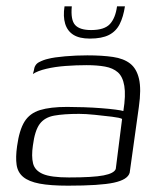

<svg xmlns="http://www.w3.org/2000/svg" viewBox="-20 -580 509 607"><path d="M195 7Q139 7 105 0.5Q71 -6 53.5 -20.5Q36 -35 32.5 -59Q29 -83 34 -118Q41 -169 57.5 -195.5Q74 -222 106.5 -232Q139 -242 192 -242Q217 -242 245.5 -241Q274 -240 300 -238Q326 -236 345 -233.5Q364 -231 370 -229Q378 -279 373 -308.5Q368 -338 352.5 -351.5Q337 -365 312 -369.5Q287 -374 254 -374Q221 -374 187.5 -371.5Q154 -369 126.5 -362.5Q99 -356 84 -346L87 -357Q89 -376 103.5 -383.5Q118 -391 132 -394Q151 -399 186 -402Q221 -405 256 -405Q303 -405 337 -400Q371 -395 391.5 -379Q412 -363 419.5 -330.5Q427 -298 419 -242L390 -34Q384 -12 340 -2.5Q296 7 195 7ZM198 -19Q274 -19 307.5 -25.5Q341 -32 346 -46L366 -204Q359 -208 334 -211Q309 -214 280 -217Q251 -220 230 -220Q182 -220 151.5 -214.5Q121 -209 105.5 -188Q90 -167 84 -120Q79 -86 84.5 -63.5Q90 -41 115.5 -30Q141 -19 198 -19ZM264 -458Q231 -458 212 -470Q193 -482 186 -505Q179 -528 184 -560H207Q203 -517 217.5 -501Q232 -485 268 -485Q310 -485 327.5 -504Q345 -523 350 -560H375Q370 -527 358.5 -504Q347 -481 324.5 -469.5Q302 -458 264 -458Z"/></svg>

Font: Genos Light
Style: Italic
Weight: 300
Italic angle: -8°
Designer: Robert E. Leuschke
Foundry: Robert E. Leuschke
Version: Version 1.010